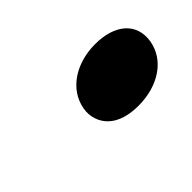

<svg xmlns="http://www.w3.org/2000/svg" viewBox="-35 -535 390 390"><g transform="rotate(-45 160.0 -340.5)"><path d="M316 -340C324 -387 289 -416 233 -416C177 -416 132 -386 124 -340C122 -329 123 -319 126 -310C135 -283 161 -265 207 -265C263 -265 308 -294 316 -340Z"/></g></svg>

Font: Asimov
Style: XWidIt
Weight: 500
Designer: Google
Version: Version 2.000980; 2014